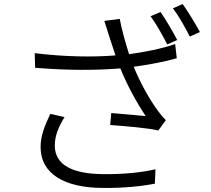

<svg xmlns="http://www.w3.org/2000/svg" viewBox="-20 -880 1040 946"><path d="M771 -821 722 -800C750 -762 784 -701 804 -661L853 -683C832 -724 796 -785 771 -821ZM880 -860 832 -839C861 -801 893 -744 915 -700L965 -722C945 -760 907 -822 880 -860ZM298 -303 228 -319C200 -261 180 -210 180 -156C180 -22 299 45 486 46C596 47 680 37 743 25L746 -46C676 -30 590 -21 490 -22C339 -23 250 -66 250 -163C250 -211 268 -254 298 -303ZM151 -618 153 -546C308 -533 453 -533 573 -543C607 -458 658 -367 698 -308C661 -312 586 -318 528 -323L523 -264C593 -259 713 -249 760 -237L797 -288C782 -303 768 -320 755 -338C716 -392 670 -473 639 -551C706 -560 788 -575 851 -593L843 -663C775 -639 688 -623 616 -613C597 -673 578 -741 570 -787L494 -777C503 -752 511 -722 518 -701L549 -607C439 -598 298 -600 151 -618Z"/></svg>

Font: ChiuKong Gothic CL Normal
Style: Regular
Weight: 350
Designer: Ryoko NISHIZUKA 西塚涼子 (kana, bopomofo & ideographs); Paul D. Hunt (Latin, Greek & Cyrillic); Sandoll Communications 산돌커뮤니
Foundry: Adobe
Version: Version 1.300